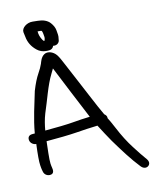

<svg xmlns="http://www.w3.org/2000/svg" viewBox="-93 -907 862 1016"><g transform="rotate(-10 338.0 -399.5)"><path d="M191.8 -721C184.4 -727.3 172.9 -748.7 170.4 -763.3C169.5 -768.7 169 -771.6 168.6 -776H185.5C187.8 -776 188.9 -775.8 190.8 -775.1C192.9 -771.2 195.2 -765.2 196.3 -758.5L199.2 -741.5C199.6 -738.7 199.7 -736.5 198.9 -730.9L196.6 -721ZM270.2 -706.5 270.4 -707.3 271.4 -717.7C272.7 -725.9 273.1 -733.7 272 -740.5L267.9 -764.8C265.6 -778.8 257.9 -792.7 245.8 -806.3C230.8 -823.1 206.4 -831 179.6 -831C171.1 -831 161.9 -831.2 151.9 -831.5C121.4 -832.5 90.3 -808.6 94.2 -785C95.5 -776.8 97.1 -769.8 99.8 -759.1C105 -729.7 120.2 -703.4 146.8 -682.5C159.8 -672.2 176.4 -666 193.9 -666H204.5C221 -666 232.4 -672.9 236.2 -686.6C255.8 -684.1 267.1 -695.2 270.2 -706.5ZM56.8 -190.5H57.3L58.4 -190.6C56.1 -133.9 56.2 -94.9 59.4 -75.8L61.6 -62.6C62.6 -56.4 64.5 -49.1 67.8 -38.2C72.9 -23.3 87.4 -15.2 102.1 -16.4C127.2 -18.4 121.4 -43 119.1 -51.8C118.1 -55.9 117.1 -59.7 116.6 -62.6L114.4 -75.8C111.3 -94.1 113.7 -163.8 114.6 -195.4C178.4 -200.8 237.5 -206.9 278.1 -213.5C319.9 -220.3 354.9 -225.3 384.2 -228.6L394 -229.9C413.6 -198.8 434.6 -166.6 454 -138.5C498.9 -76.3 539.6 -22.1 580.5 20.6C595.5 37.2 612.2 35.7 621.6 27.4C629.9 20 634.3 6.2 620 -10.6L613.4 -18.3C603.8 -28.8 585.8 -51.3 559.2 -85.8C533.2 -119.6 509.1 -158 486.8 -200.9C471.7 -230.1 460.3 -249.1 453.7 -259.3C454.5 -269 449.7 -276.2 439.7 -283C424.4 -309.2 404.4 -345.7 380.3 -392C337.2 -474.7 311.7 -520.9 274.7 -591.4C261 -617.3 251.9 -633.1 240.6 -642.2C221.9 -657.8 198.2 -661.6 182.9 -651.1C163.9 -638.5 159.4 -613.5 156.2 -603.7C151.7 -590.1 144.2 -573.9 133.7 -555.2C122.5 -535.3 111 -506.6 99.6 -468.6C85.2 -397.8 66.9 -325.4 60.3 -246.5C60 -246.5 59 -246.5 58.5 -246.5H58L48.2 -245.7C27.3 -244.3 21.4 -232 23.8 -217.5C26.6 -200.7 43.1 -190.5 56.8 -190.5ZM133.5 -341.7C156.6 -410.1 172.8 -484.7 201.9 -542.6C206.8 -552.4 210.4 -559.8 214.6 -568.8C259.4 -482.4 314.4 -373.2 362.2 -283.2C332.9 -279.8 300.4 -275.1 265.3 -269C234.4 -263.7 183 -258 117.6 -252.2C119.9 -280.2 124.4 -311.1 133.5 -341.7Z"/></g></svg>

Font: MewTooHand
Style: BdWideLta
Weight: 400
Designer: Mew Too, Robert Jablonski
Version: Version 0.77